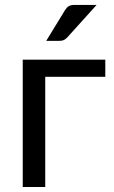

<svg xmlns="http://www.w3.org/2000/svg" viewBox="-20 -744 453 764"><path d="M399 -438.5H160V0H70.5V-506.5H399ZM364.5 -724.5 248 -595.5Q241 -588 234.2 -584.8Q227.5 -581.5 217 -581.5H164L238 -702.5Q245 -714 253.2 -719.2Q261.5 -724.5 277.5 -724.5Z"/></svg>

Font: Lato
Style: Regular
Weight: 400
Designer: Lukasz Dziedzic with Adam Twardoch and Botio Nikoltchev
Foundry: tyPoland Lukasz Dziedzic
Version: Version 2.010; 2014-09-01; http://www.latofonts.com/; ttfaut